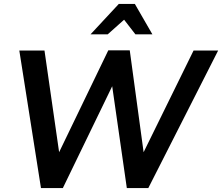

<svg xmlns="http://www.w3.org/2000/svg" viewBox="-20 -962 1138 984"><path d="M208 -703H79L190 2H302L555 -520L630 2H740L1098 -703H972L716 -182L645 -704H535L283 -182ZM671 -942H589L444 -786H532L616 -861L674 -786H761Z"/></svg>

Font: Geom Medium
Style: Italic
Weight: 500
Italic angle: -10°
Version: Version 1.102